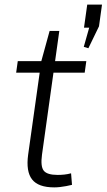

<svg xmlns="http://www.w3.org/2000/svg" viewBox="-20 -805 462 832"><path d="M215 7Q146 7 119 -27.5Q92 -62 102 -135L159 -540L195 -671H237L162 -135Q155 -84 169.5 -65.5Q184 -47 230 -47Q244 -47 258.5 -48.5Q273 -50 288 -54L292 -4Q280 -1 266.5 1.5Q253 4 240 5.5Q227 7 215 7ZM57 -540H354L347 -490H50ZM422 -785 409 -691 363 -596 343 -602 388 -761 404 -685H344L358 -785Z"/></svg>

Font: Pathway Extreme 8pt Thin
Style: Italic
Weight: 100
Italic angle: -8°
Designer: Eduardo Rodriguez Tunni
Foundry: Eduardo Rodriguez Tunni
Version: Version 1.000